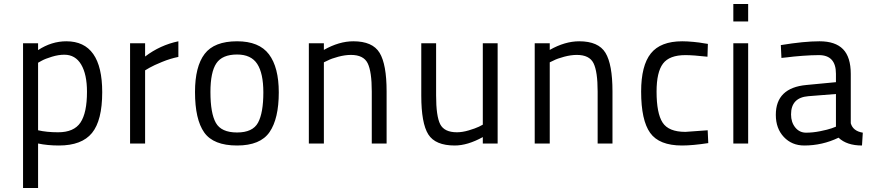

<svg xmlns="http://www.w3.org/2000/svg" viewBox="-20 -716 4356 958"><path d="M95 222V-500H170V-466Q237 -510 311 -510Q490 -510 490 -256Q490 -115 439 -52.5Q388 10 274 10Q217 10 170 0V222ZM301 -443Q272 -443 239 -433Q206 -423 188 -413L170 -403V-66Q213 -56 270 -56Q349 -56 381.5 -104.5Q414 -153 414 -258Q414 -345 385 -394Q356 -443 301 -443Z M629 0V-500H704V-434Q779 -491 870 -510V-432Q830 -424 788.5 -407Q747 -390 726 -378L704 -365V0Z M1163 -510Q1273 -510 1322 -445Q1371 -380 1371 -255Q1371 -124 1325 -57Q1279 10 1163 10Q1045 10 999 -55Q953 -120 953 -257Q953 -384 1001 -447Q1049 -510 1163 -510ZM1163 -55Q1241 -55 1267.5 -104Q1294 -153 1294 -255Q1294 -350 1263.5 -397Q1233 -444 1163 -444Q1089 -444 1059.5 -400Q1030 -356 1030 -257Q1030 -151 1057 -103Q1084 -55 1163 -55Z M1596 0H1521V-500H1596V-467Q1672 -510 1743 -510Q1839 -510 1874 -452.5Q1909 -395 1909 -260V0H1835V-259Q1835 -359 1814.5 -400.5Q1794 -442 1731 -442Q1702 -442 1668 -433Q1634 -424 1615 -414L1596 -405Z M2389 -500H2463V0H2389V-32Q2313 10 2249 10Q2152 10 2117 -45.5Q2082 -101 2082 -239V-500H2156V-240Q2156 -136 2176.5 -96Q2197 -56 2260 -56Q2287 -56 2319 -65.5Q2351 -75 2370 -84L2389 -94Z M2723 0H2648V-500H2723V-467Q2799 -510 2870 -510Q2966 -510 3001 -452.5Q3036 -395 3036 -260V0H2962V-259Q2962 -359 2941.5 -400.5Q2921 -442 2858 -442Q2829 -442 2795 -433Q2761 -424 2742 -414L2723 -405Z M3384 -510Q3408 -510 3440 -507Q3472 -504 3492 -500L3512 -497L3510 -433Q3438 -441 3400 -441Q3320 -441 3288 -398.5Q3256 -356 3256 -259Q3256 -151 3286 -104.5Q3316 -58 3400 -58L3511 -66L3514 -2Q3436 10 3383 10Q3269 10 3224 -53Q3179 -116 3179 -259Q3179 -389 3227.5 -449.5Q3276 -510 3384 -510Z M3639 0V-500H3713V0ZM3639 -609V-696H3713V-609Z M4225 -347V-101Q4236 -62 4285 -54L4281 10Q4205 10 4164 -29Q4083 10 3993 10Q3931 10 3891 -32.5Q3851 -75 3851 -143Q3851 -278 4004 -292L4151 -306V-348Q4151 -441 4066 -441Q4030 -441 3983.5 -437.5Q3937 -434 3908 -430L3879 -427L3876 -491Q3992 -510 4069 -510Q4148 -510 4186.5 -470.5Q4225 -431 4225 -347ZM4151 -247 4013 -236Q3927 -229 3927 -145Q3927 -106 3948 -80Q3969 -54 4002 -54Q4036 -54 4073 -61.5Q4110 -69 4130 -76L4151 -84Z"/></svg>

Font: TypoPRO Titillium Maps
Style: 400 wt
Weight: 400
Designer: Campivisivi
Foundry: Accademia di Belle Arti di Urbino and students of MA course of Visual design
Version: Version 001.001